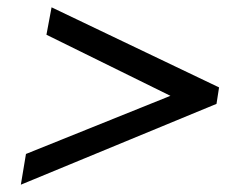

<svg xmlns="http://www.w3.org/2000/svg" viewBox="-20 -519 661 525"><path d="M107 -424 121 -499 579 -280 572 -235 37 -14 51 -98 446 -257Z"/></svg>

Font: Jost
Style: Italic
Weight: 400
Italic angle: -5°
Version: Version 3.710